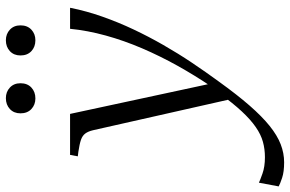

<svg xmlns="http://www.w3.org/2000/svg" viewBox="-278 -590 1011 670"><g transform="rotate(-90 228.0 -254.5)"><path d="M218 47 248 14 273 -19 166 -516H23L18 -489L34 -487Q61 -483 75.5 -478Q90 -473 97.5 -463Q105 -453 109 -436ZM262 -24 237 6Q203 53 174.5 83.5Q146 114 120 132Q94 150 68.5 157Q43 164 15 164Q-18 164 -42 155.5Q-66 147 -74 143L-87 212Q-78 217 -57 224Q-36 231 -3 231Q29 231 60 219Q91 207 124 180.5Q157 154 195 110.5Q233 67 279 3Q312 -42 344.5 -90.5Q377 -139 406.5 -190.5Q436 -242 461 -295Q486 -348 505.5 -403.5Q525 -459 536 -514V-516H463Q457 -455 439.5 -391.5Q422 -328 395 -265Q368 -202 334 -141Q300 -80 262 -24ZM220 -637Q243 -637 258 -651Q273 -665 273 -689Q273 -712 258 -726Q243 -740 221 -740Q198 -740 183 -726Q168 -712 168 -689Q168 -665 183 -651Q198 -637 220 -637ZM423 -637Q445 -637 460 -651Q475 -665 475 -689Q475 -712 460 -726Q445 -740 423 -740Q400 -740 385 -726Q370 -712 370 -689Q370 -665 385 -651Q400 -637 423 -637Z"/></g></svg>

Font: Roboto Serif 120pt Expanded Light
Style: Italic
Weight: 300
Width: 7
Italic angle: -10°
Designer: Greg Gazdowicz
Foundry: Commercial Type
Version: Version 1.008